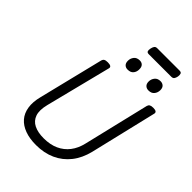

<svg xmlns="http://www.w3.org/2000/svg" viewBox="-350 -1420 1596 1596"><g transform="rotate(45 447.5 -622.0)"><path d="M383 19Q308 19 252 -1.5Q196 -22 162 -61Q128 -100 119 -158Q110 -216 129 -290L270 -863Q274 -877 285 -883.5Q296 -890 320 -890Q343 -890 354 -883Q365 -876 361 -861L215 -282Q196 -206 212.5 -158.5Q229 -111 274.5 -88.5Q320 -66 388 -66Q464 -66 520 -91.5Q576 -117 613 -165Q650 -213 666 -282L805 -863Q809 -877 820 -883.5Q831 -890 854 -890Q901 -890 894 -861L754 -273Q731 -179 679.5 -114Q628 -49 553 -15Q478 19 383 19ZM478 -963Q456 -963 442 -976.5Q428 -990 428 -1017Q428 -1045 445 -1067Q462 -1089 497 -1089Q519 -1089 532.5 -1075.5Q546 -1062 546 -1035Q547 -1006 530.5 -984.5Q514 -963 478 -963ZM723 -963Q701 -963 686.5 -976.5Q672 -990 672 -1017Q672 -1045 689.5 -1067Q707 -1089 741 -1089Q763 -1089 777.5 -1075.5Q792 -1062 792 -1035Q792 -1006 775 -984.5Q758 -963 723 -963ZM513 -1178Q494 -1178 489.5 -1189.5Q485 -1201 489 -1219Q493 -1240 501 -1251.5Q509 -1263 527 -1263H790Q809 -1263 813.5 -1250.5Q818 -1238 815 -1219Q811 -1199 803 -1188.5Q795 -1178 777 -1178Z"/></g></svg>

Font: Playwrite IS
Style: Regular
Weight: 400
Designer: Veronika Burian, José Scaglione
Foundry: TypeTogether
Version: Version 1.002